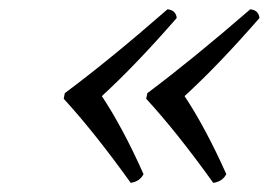

<svg xmlns="http://www.w3.org/2000/svg" viewBox="-20 -424 585 418"><path d="M201.7 -214.8Q247.1 -146.5 292.5 -44.9Q284.2 -28.8 264.6 -25.9Q185.5 -136.2 118.7 -209L121.1 -221.2Q220.7 -295.4 344.7 -403.8Q361.3 -401.9 364.3 -387.7Q364.7 -385.7 364.7 -384.8Q274.9 -281.7 201.7 -214.8ZM381.8 -214.8Q427.2 -146.5 472.7 -44.9Q464.4 -28.8 444.3 -25.9Q365.2 -136.2 298.3 -209L300.8 -221.2Q399.9 -295.4 524.9 -403.8Q541.5 -401.9 544.4 -387.7Q544.9 -385.7 544.9 -384.8Q455.1 -281.7 381.8 -214.8Z"/></svg>

Font: Linux Biolinum Slanted O
Style: Slanted
Weight: 400
Designer: Philipp H. Poll
Foundry: Philipp H. Poll
Version: Version 1.0.4